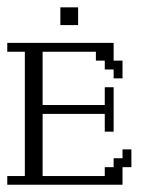

<svg xmlns="http://www.w3.org/2000/svg" viewBox="-20 -508 406 528"><path d="M0 0V-23.9H48.3V-365.7H0V-390.1H292.5V-341.3H316.9V-292.5H292.5V-316.9H268.1V-341.3H243.7V-365.7H97.2V-219.2H268.1V-268.1H292.5V-146H268.1V-194.8H97.2V-23.9H268.1V-48.3H292.5V-72.8H316.9V-97.2H341.3V-48.3H316.9V0ZM146 -439V-487.8H194.8V-439Z"/></svg>

Font: FS Mondwest Regular
Style: Regular
Weight: 400
Designer: NZWStudios2024
Foundry: https://fontstruct.com
Version: Version 1.0